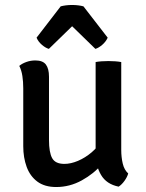

<svg xmlns="http://www.w3.org/2000/svg" viewBox="-20 -743 587 772"><path d="M467.5 -140Q467.5 -111 473.5 -85.5Q479.5 -60 495.5 -45.5Q491.5 -31 480.5 -15.8Q469.5 -0.5 457 7.5Q408 -2.5 386.2 -39.8Q364.5 -77 364.5 -125V-493.5Q374.5 -495.5 388.2 -496.5Q402 -497.5 416 -497.5Q430 -497.5 443.5 -496.5Q457 -495.5 467.5 -493.5ZM73.5 -388Q73.5 -414 70 -437.2Q66.5 -460.5 57.5 -478Q68.5 -487.5 86 -493.8Q103.5 -500 122 -500Q152 -500 164.5 -483.5Q177 -467 177 -434.5V-180Q177 -130 189.8 -107Q202.5 -84 239 -84Q264.5 -84 293.5 -96.2Q322.5 -108.5 348.5 -130.5Q374.5 -152.5 390.5 -182V-83.5Q357.5 -44.5 309 -17.8Q260.5 9 206 9Q159.5 9 130.2 -12.8Q101 -34.5 87.2 -72Q73.5 -109.5 73.5 -155ZM315.5 -717.5 413 -591.5Q405.5 -575 390.8 -562.5Q376 -550 363.5 -546.5L270 -637.5L176.5 -546.5Q163.5 -550 148.8 -562.5Q134 -575 127 -591.5L224 -717.5Q233.5 -720 245.2 -721.5Q257 -723 270 -723Q282.5 -723 294.5 -721.5Q306.5 -720 315.5 -717.5Z"/></svg>

Font: Signika
Style: Regular
Weight: 400
Designer: Anna Giedry
Foundry: Anna Giedry
Version: Version 2.001